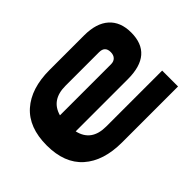

<svg xmlns="http://www.w3.org/2000/svg" viewBox="-99 -749 983 983"><g transform="rotate(-45 392.5 -257.5)"><path d="M319 5Q185 5 110 -61.5Q35 -128 35 -257Q35 -387 110 -453.5Q185 -520 319 -520H569Q657 -520 703.5 -478.5Q750 -437 750 -360Q750 -203 569 -203H191Q212 -110 319 -110H724V5ZM319 -405Q216 -405 192 -318H562Q582 -318 593.5 -330Q605 -342 605 -363Q605 -405 562 -405Z"/></g></svg>

Font: Zen Dots
Style: Regular
Weight: 400
Designer: Yoshimichi Ohira
Foundry: A-1 Corp ZenFonts
Version: Version 1.000; ttfautohint (v1.8.3)